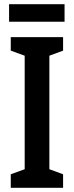

<svg xmlns="http://www.w3.org/2000/svg" viewBox="-20 -890 350 910"><path d="M286 -870H23V-787H286ZM279 0V-64L214 -88V-626L279 -650V-714H31V-650L97 -626V-88L31 -64V0Z"/></svg>

Font: Noto Sans Arabic UI XCn SmBd
Style: Regular
Weight: 600
Width: 2
Designer: Monotype Design Team, Nadine Chahine and Nizar Qandah
Foundry: Monotype Imaging Inc.
Version: Version 2.010